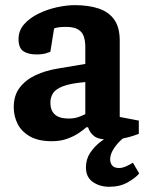

<svg xmlns="http://www.w3.org/2000/svg" viewBox="-20 -529 560 736"><path d="M178.6 12.3Q126.8 12.3 94.4 -6.3Q62.1 -24.9 47.4 -54.4Q32.7 -84 32.7 -117.8Q32.7 -163.5 55.6 -193.3Q78.6 -223.1 116.7 -240.9Q154.9 -258.6 199.7 -265.9L307 -283.9V-350.1Q307 -370.9 301.5 -388.3Q296 -405.7 280 -415.8Q264.1 -425.9 232.9 -425.9Q213.2 -425.9 202.5 -423.9Q191.8 -421.8 187.4 -420L173 -330.4Q171.4 -329.4 156.6 -324.8Q141.7 -320.3 120.2 -320.3Q87.5 -320.3 69.3 -332.8Q51.1 -345.3 51.1 -379Q51.1 -412.4 73 -436.6Q94.9 -460.9 128.6 -477.2Q162.3 -493.5 199.3 -501.4Q236.2 -509.3 266.2 -509.3Q319.6 -509.3 358.3 -496.3Q397 -483.4 418 -453.7Q439 -423.9 439 -373.3V-80.7L512.1 -66.7V-16Q509.4 -15 493 -9.2Q476.7 -3.4 452.5 1.5Q428.2 6.4 401.2 6.4Q359.1 6.4 341.9 -6.5Q324.6 -19.3 317.5 -41.2H311.1Q302.2 -32.9 283.6 -20.1Q265 -7.2 238.7 2.5Q212.4 12.3 178.6 12.3ZM243.1 -74.6Q264.8 -74.6 281 -80.4Q297.2 -86.2 307 -91.5V-214.4Q250.3 -209.6 221.5 -198.4Q192.6 -187.2 182.9 -171.1Q173.1 -155 173.1 -135.7Q173.1 -74.6 243.1 -74.6ZM398.6 187Q362.3 187 335.8 168.5Q309.4 150 309.4 113Q309.4 81 326.2 56Q343 31 367.4 13Q391.8 -5 415.5 -16H473.6Q458.2 -5.8 441.6 10Q425.1 25.9 413.7 44.8Q402.3 63.7 402.3 82.3Q402.3 95.8 410.1 105.4Q418 115 436.7 115Q448.8 115 462.6 108.9Q476.3 102.8 489.5 94.8L513.6 136Q500.4 152 470.4 169.5Q440.4 187 398.6 187Z"/></svg>

Font: Faustina Light
Style: Regular
Weight: 300
Designer: Alfonso Garcia
Foundry: http://www.omnibus-type.com
Version: Version 1.200